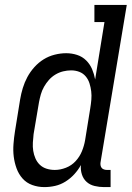

<svg xmlns="http://www.w3.org/2000/svg" viewBox="-20 -755 540 783"><path d="M161 8Q161 8 161 8Q161 8 161 8Q161 8 161 8Q161 8 161 8Q135 8 111.5 -0.5Q88 -9 72 -27Q56 -45 47.5 -68.5Q39 -92 36 -116.5Q33 -141 35 -167.5Q37 -194 41 -219L62 -349Q66 -373 73 -396Q80 -419 91.5 -440.5Q103 -462 120 -481Q137 -500 158 -513Q179 -526 203 -532Q227 -538 250 -538Q273 -538 294.5 -531Q316 -524 331.5 -508.5Q347 -493 355.5 -473Q364 -453 368 -431L406 -665H365V-735H497L390 -93Q389 -87 390 -81Q391 -75 394.5 -70.5Q398 -66 404 -64Q410 -62 416 -62H431V8H404Q385 8 366 3.5Q347 -1 333.5 -13Q320 -25 314 -43.5Q308 -62 310 -82Q299 -62 283 -44.5Q267 -27 247 -14.5Q227 -2 205 3Q183 8 161 8ZM204 -62Q226 -62 249 -71Q272 -80 288.5 -98Q305 -116 314 -138Q323 -160 327 -183L348 -313Q351 -331 352.5 -348.5Q354 -366 352 -382.5Q350 -399 345 -415Q340 -431 329.5 -443.5Q319 -456 303.5 -462Q288 -468 270 -468Q254 -468 237.5 -464Q221 -460 206 -451Q191 -442 179.5 -429Q168 -416 159.5 -401Q151 -386 146.5 -370Q142 -354 139 -338L117 -208Q115 -191 114 -173.5Q113 -156 115.5 -140Q118 -124 124.5 -109Q131 -94 142.5 -83Q154 -72 170 -67Q186 -62 203 -62Z"/></svg>

Font: Iosevka Slab
Style: Italic
Weight: 400
Italic angle: -9°
Monospace: yes
Designer: Belleve Invis
Foundry: Belleve Invis
Version: Version 11.1.0; ttfautohint (v1.8.3)